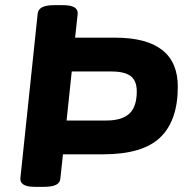

<svg xmlns="http://www.w3.org/2000/svg" viewBox="-20 -722 715 744"><path d="M115 2Q56 2 59 -32L126 -669Q129 -702 189 -702H224Q284 -702 281 -668L271 -576H426Q669 -576 669 -386Q669 -255 601 -189.5Q533 -124 379 -124H224L214 -31Q213 -14 197.5 -6Q182 2 150 2ZM412 -445H258L238 -255H392Q452 -255 481 -281.5Q510 -308 510 -368Q510 -409 486.5 -427Q463 -445 412 -445Z"/></svg>

Font: Asap Expanded Expanded Regular
Style: Bold Italic
Weight: 700
Width: 7
Italic angle: -6°
Designer: Pablo Cosgaya
Foundry: Omnibus-Type
Version: Version 3.001; ttfautohint (v1.8.4.7-5d5b)